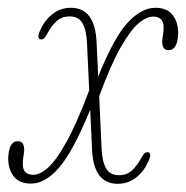

<svg xmlns="http://www.w3.org/2000/svg" viewBox="-30 -452 465 480"><path d="M211.5 -345 215.5 -260.5Q254.5 -358 289 -395.2Q323.5 -432.5 358.5 -432.5Q387.5 -432.5 401.2 -415Q415 -397.5 415.5 -370.5Q414.5 -326.5 391.5 -326.5Q375.5 -326.5 375.5 -348.5Q376 -356 377.5 -365Q379 -374 379 -384Q379 -410.5 352.5 -410.5Q336.5 -410.5 316.5 -393.8Q296.5 -377 271.8 -333.8Q247 -290.5 218 -211.5L224 -80Q225.5 -48 235.2 -31Q245 -14 267.5 -14Q286.5 -14 299.5 -25.5Q312.5 -37 324 -58.5Q332.5 -74.5 341.5 -71Q349.5 -67.5 341.5 -49.5Q330.5 -24.5 310.8 -8.5Q291 7.5 264 7.5Q203.5 7.5 200 -80L195.5 -177.5Q153 -74 118.2 -33.5Q83.5 7 47.5 7Q18.5 7 4.8 -10.5Q-9 -28 -9.5 -55Q-8.5 -99 14.5 -99Q30.5 -99 30.5 -77Q30 -69.5 28.5 -60.5Q27 -51.5 27 -41.5Q27 -15 53.5 -15Q70 -15 90.2 -33Q110.5 -51 136 -96.8Q161.5 -142.5 193 -226L187.5 -345Q186 -377 176.2 -394Q166.5 -411 144 -411Q125.5 -411 112.2 -399.8Q99 -388.5 87.5 -366.5Q79 -350.5 70 -354Q62 -357.5 70 -375.5Q81 -400.5 100.8 -416.5Q120.5 -432.5 147.5 -432.5Q208 -432.5 211.5 -345Z"/></svg>

Font: Fraunces144ptSuperSoftThinItalic
Style: Italic
Weight: 100
Italic angle: -16°
Version: Version 1.000;[0bf87f6ff]